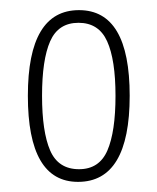

<svg xmlns="http://www.w3.org/2000/svg" viewBox="-20 -739 310 379"><path d="M134 -380Q35 -380 35 -550Q35 -719 136 -719Q236 -719 236 -550Q236 -380 134 -380ZM136 -405Q176 -405 192 -442Q208 -479 208 -550Q208 -621 191.5 -657.5Q175 -694 135 -694Q95 -694 79 -657.5Q63 -621 63 -550Q63 -479 79 -442Q95 -405 136 -405Z"/></svg>

Font: Noto Serif Georgian ExtraCondensed Thin
Style: Regular
Weight: 100
Width: 2
Designer: Monotype Design Team, Akaki Razmadze
Foundry: Google LLC
Version: Version 2.003; ttfautohint (v1.8.4.7-5d5b)